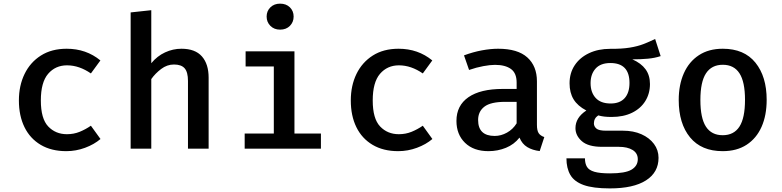

<svg xmlns="http://www.w3.org/2000/svg" viewBox="-20 -827 4348 1068"><path d="M352.3 -80.5Q390.3 -80.5 423.1 -93.8Q455.9 -107.2 485.6 -127.7L539 -53.8Q503.6 -23.6 453.1 -4.9Q402.6 13.8 348.7 13.8Q265.6 13.8 206.4 -21.3Q147.2 -56.4 116.2 -119.7Q85.1 -183.1 85.1 -268.2Q85.1 -350.8 116.7 -415.6Q148.2 -480.5 207.7 -518.2Q267.2 -555.9 350.8 -555.9Q459.5 -555.9 538.5 -490.8L485.6 -418.5Q453.8 -440.5 420.5 -452.1Q387.2 -463.6 352.8 -463.6Q288.2 -463.6 247.7 -416.4Q207.2 -369.2 207.2 -268.2Q207.2 -166.7 248.2 -123.6Q289.2 -80.5 352.3 -80.5Z M821.5 -770.3V-475.4Q854.4 -515.4 898.2 -535.6Q942.1 -555.9 989.2 -555.9Q1065.6 -555.9 1103.1 -513.3Q1140.5 -470.8 1140.5 -394.9V0H1025.6V-376.9Q1025.6 -425.6 1007.2 -446.9Q988.7 -468.2 947.7 -468.2Q909.2 -468.2 876.4 -443.3Q843.6 -418.5 821.5 -387.2V0H706.7V-757.9Z M1537.9 -806.7Q1571.8 -806.7 1592.6 -786.2Q1613.3 -765.6 1613.3 -734.9Q1613.3 -704.1 1592.6 -683.1Q1571.8 -662.1 1537.9 -662.1Q1505.1 -662.1 1484.1 -683.1Q1463.1 -704.1 1463.1 -734.9Q1463.1 -765.6 1484.1 -786.2Q1505.1 -806.7 1537.9 -806.7ZM1617.9 -541.5V-84.1H1765.1V0H1341V-84.1H1503.1V-457.4H1346.2V-541.5Z M2198.5 -80.5Q2236.4 -80.5 2269.2 -93.8Q2302.1 -107.2 2331.8 -127.7L2385.1 -53.8Q2349.7 -23.6 2299.2 -4.9Q2248.7 13.8 2194.9 13.8Q2111.8 13.8 2052.6 -21.3Q1993.3 -56.4 1962.3 -119.7Q1931.3 -183.1 1931.3 -268.2Q1931.3 -350.8 1962.8 -415.6Q1994.4 -480.5 2053.8 -518.2Q2113.3 -555.9 2196.9 -555.9Q2305.6 -555.9 2384.6 -490.8L2331.8 -418.5Q2300 -440.5 2266.7 -452.1Q2233.3 -463.6 2199 -463.6Q2134.4 -463.6 2093.8 -416.4Q2053.3 -369.2 2053.3 -268.2Q2053.3 -166.7 2094.4 -123.6Q2135.4 -80.5 2198.5 -80.5Z M2966.7 -132.8Q2966.7 -100.5 2976.4 -86.2Q2986.2 -71.8 3007.7 -64.6L2982.1 13.3Q2942.1 8.7 2913.1 -8.7Q2884.1 -26.2 2869.7 -61.5Q2840 -23.6 2794.4 -4.9Q2748.7 13.8 2696.9 13.8Q2614.4 13.8 2566.7 -32.6Q2519 -79 2519 -154.4Q2519 -240 2585.6 -286.2Q2652.3 -332.3 2776.4 -332.3H2853.8V-367.7Q2853.8 -420.5 2822.1 -443.3Q2790.3 -466.2 2733.3 -466.2Q2706.7 -466.2 2668.7 -459.2Q2630.8 -452.3 2589.2 -437.9L2561 -519Q2611.8 -537.9 2660.5 -546.9Q2709.2 -555.9 2750.8 -555.9Q2859.5 -555.9 2913.1 -507.7Q2966.7 -459.5 2966.7 -374.4ZM2731.8 -70.8Q2766.7 -70.8 2800 -89.2Q2833.3 -107.7 2853.8 -141V-260.5H2790.3Q2709.2 -260.5 2674.4 -233.6Q2639.5 -206.7 2639.5 -159.5Q2639.5 -70.8 2731.8 -70.8Z M3624.1 -610.3 3654.9 -514.9Q3622.6 -504.1 3583.8 -500.5Q3545.1 -496.9 3497.4 -496.9Q3546.2 -475.4 3570.8 -441.8Q3595.4 -408.2 3595.4 -359.5Q3595.4 -306.7 3569.7 -265.1Q3544.1 -223.6 3496.2 -200Q3448.2 -176.4 3382.1 -176.4Q3358.5 -176.4 3341.3 -178.5Q3324.1 -180.5 3307.7 -185.1Q3283.6 -169.2 3283.6 -140.5Q3283.6 -124.1 3297.2 -112.1Q3310.8 -100 3351.3 -100H3445.6Q3503.6 -100 3547.9 -80.3Q3592.3 -60.5 3617.7 -26.4Q3643.1 7.7 3643.1 50.8Q3643.1 131.8 3573.3 176.4Q3503.6 221 3372.3 221Q3279 221 3226.4 202.1Q3173.8 183.1 3152.3 145.6Q3130.8 108.2 3130.8 53.8H3233.8Q3233.8 82.6 3244.9 101Q3255.9 119.5 3286.2 128.5Q3316.4 137.4 3373.3 137.4Q3457.9 137.4 3492.8 116.7Q3527.7 95.9 3527.7 58.5Q3527.7 25.1 3499 7.4Q3470.3 -10.3 3422.1 -10.3H3329.2Q3252.3 -10.3 3216.7 -41.5Q3181 -72.8 3181 -114.4Q3181 -172.8 3241.5 -212.3Q3192.8 -237.9 3170.5 -274.6Q3148.2 -311.3 3148.2 -363.6Q3148.2 -421 3176.9 -464.1Q3205.6 -507.2 3256.7 -531.3Q3307.7 -555.4 3374.4 -555.4Q3439.5 -554.9 3483.1 -562.1Q3526.7 -569.2 3559.2 -581.8Q3591.8 -594.4 3624.1 -610.3ZM3375.4 -476.4Q3320.5 -476.4 3292.8 -445.4Q3265.1 -414.4 3265.1 -364.6Q3265.1 -313.3 3293.3 -282.3Q3321.5 -251.3 3376.9 -251.3Q3427.7 -251.3 3454.6 -281Q3481.5 -310.8 3481.5 -365.6Q3481.5 -476.4 3375.4 -476.4Z M4000.5 -555.9Q4119.5 -555.9 4182.1 -478.5Q4244.6 -401 4244.6 -271.8Q4244.6 -185.6 4216.2 -121.5Q4187.7 -57.4 4133.1 -21.8Q4078.5 13.8 4000 13.8Q3881.5 13.8 3818.5 -62.8Q3755.4 -139.5 3755.4 -270.8Q3755.4 -354.9 3783.8 -419.2Q3812.3 -483.6 3867.2 -519.7Q3922.1 -555.9 4000.5 -555.9ZM4000.5 -466.7Q3938.5 -466.7 3907.2 -419.2Q3875.9 -371.8 3875.9 -270.8Q3875.9 -169.7 3906.9 -122.3Q3937.9 -74.9 4000 -74.9Q4062.1 -74.9 4093.1 -122.6Q4124.1 -170.3 4124.1 -271.8Q4124.1 -371.8 4093.3 -419.2Q4062.6 -466.7 4000.5 -466.7Z"/></svg>

Font: Fira Code Medium
Style: Regular
Weight: 500
Designer: Carrois Corporate, Edenspiekermann AG, Nikita Prokopov
Foundry: Carrois Corporate, Edenspiekermann AG, Nikita Prokopov
Version: Version 6.002